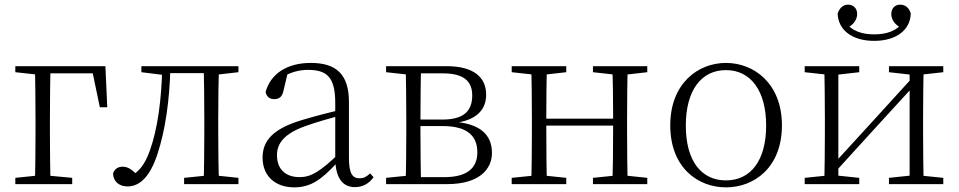

<svg xmlns="http://www.w3.org/2000/svg" viewBox="-20 -793 4130 827"><path d="M130 0H198C196 -48 195 -158 195 -226V-275C195 -349 196 -460 198 -508H130C132 -460 133 -349 133 -275V-226C133 -158 132 -48 130 0ZM163 -477H405L374 -504L410 -331H442L434 -508H163ZM46 0H291V-27L173 -38H153L46 -27ZM46 -482 155 -470H163V-508H46Z M529 10C582 10 627 -32 659 -132C691 -229 711 -359 714 -508H679C676 -363 659 -238 625 -143C604 -86 582 -57 545 -35V-26H575V-35C551 -61 532 -75 509 -75C488 -75 475 -66 467 -47C467 -12 493 10 529 10ZM589 -482 685 -470H692V-508H589ZM694 -478H886V-508H694ZM773 0H1007V-27L902 -38H882L773 -27ZM857 0H924C921 -48 920 -158 920 -226V-283C920 -349 921 -460 924 -508H857C859 -460 860 -349 860 -283V-226C860 -158 859 -48 857 0ZM890 -470H902L1007 -482V-508H890Z M1247 14C1319 14 1365 -20 1429 -89H1448L1442 -134C1361 -55 1320 -30 1271 -30C1212 -30 1173 -62 1173 -125C1173 -175 1204 -217 1293 -249C1342 -267 1400 -283 1453 -297V-321C1399 -309 1338 -293 1281 -276C1157 -239 1111 -188 1111 -114C1111 -31 1170 14 1247 14ZM1509 13C1541 13 1569 -1 1589 -30L1574 -46C1558 -31 1546 -25 1529 -25C1499 -25 1483 -44 1483 -113V-354C1483 -473 1428 -522 1319 -522C1217 -522 1146 -476 1124 -397C1128 -377 1141 -366 1161 -366C1182 -366 1195 -375 1201 -402L1220 -482L1184 -454C1227 -481 1266 -492 1306 -492C1386 -492 1424 -463 1424 -350V-102C1427 -30 1453 13 1509 13Z M1643 0H1907C2046 0 2099 -66 2099 -134C2099 -212 2049 -262 1928 -269L1925 -262C2039 -272 2074 -326 2074 -385C2074 -459 2022 -508 1903 -508H1643V-482L1752 -470L1760 -477H1888C1978 -477 2014 -443 2014 -382C2014 -311 1973 -278 1885 -278H1760V-250H1887C1997 -250 2036 -204 2036 -137C2036 -69 1992 -30 1894 -30H1760L1752 -38L1643 -27ZM1727 0H1794C1792 -48 1791 -158 1791 -226V-267C1791 -349 1792 -460 1794 -508H1727C1729 -460 1730 -349 1730 -283V-226C1730 -158 1729 -48 1727 0Z M2268 0H2336C2334 -48 2333 -158 2333 -256V-275C2333 -349 2334 -460 2336 -508H2268C2270 -460 2271 -349 2271 -283V-226C2271 -158 2270 -48 2268 0ZM2617 0H2684C2682 -48 2681 -158 2681 -226V-283C2681 -349 2682 -460 2684 -508H2617C2620 -460 2621 -349 2621 -275V-256C2621 -158 2620 -48 2617 0ZM2184 0H2419V-27L2313 -38H2293L2184 -27ZM2184 -482 2293 -470H2313L2419 -482V-508H2184ZM2534 0H2768V-27L2663 -38H2642L2534 -27ZM2534 -482 2642 -470H2663L2768 -482V-508H2534ZM2301 -252H2651V-282H2301Z M3107 14C3229 14 3348 -72 3348 -253C3348 -433 3228 -522 3107 -522C2986 -522 2867 -433 2867 -253C2867 -72 2985 14 3107 14ZM3107 -16C3000 -16 2934 -101 2934 -252C2934 -403 3000 -491 3107 -491C3213 -491 3280 -403 3280 -252C3280 -101 3213 -16 3107 -16Z M3745 -617C3841 -617 3901 -664 3903 -735C3896 -758 3881 -773 3857 -773C3836 -773 3819 -758 3819 -733C3819 -708 3835 -686 3863 -672L3872 -701C3843 -658 3797 -645 3745 -645C3695 -645 3648 -658 3619 -701L3628 -672C3656 -686 3672 -708 3672 -733C3672 -758 3655 -773 3633 -773C3611 -773 3596 -758 3588 -735C3590 -664 3650 -617 3745 -617ZM3446 0H3681V-27L3575 -38H3554L3446 -27ZM3809 0H4043V-27L3935 -38H3914L3809 -27ZM3530 0H3591V-508H3530C3532 -460 3533 -349 3533 -283V-226C3533 -158 3532 -48 3530 0ZM3571 -45 3754 -246 3938 -447H3944L3916 -465L3731 -262L3547 -61H3541ZM3898 0H3959C3957 -48 3956 -158 3956 -226V-283C3956 -349 3957 -460 3959 -508H3898ZM3446 -482 3555 -470H3576L3681 -482V-508H3446ZM3809 -482 3915 -470H3936L4043 -482V-508H3809Z"/></svg>

Font: Source Han Serif CN VF
Style: Regular
Weight: 250
Designer: Ryoko NISHIZUKA 西塚涼子 (kana & ideographs); Frank Grießhammer (Latin, Greek & Cyrillic); Wenlong ZHANG 张文龙 (bopomofo); San
Foundry: Adobe
Version: Version 2.002;hotconv 1.1.0;makeotfexe 2.6.0